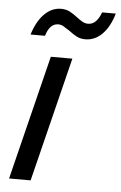

<svg xmlns="http://www.w3.org/2000/svg" viewBox="-52 -743 492 781"><g transform="rotate(5 194.5 -353.0)"><path d="M15 0 141 -508H229L103 0ZM274 -591Q255 -591 240 -598.5Q225 -606 207 -620Q189 -632 180 -637Q171 -642 160 -642Q125 -642 110 -591H51Q68 -646 98 -676Q128 -706 166 -706Q186 -706 201.5 -698Q217 -690 235 -676Q249 -665 259 -660Q269 -655 280 -655Q315 -655 333 -706H389Q373 -651 343 -621Q313 -591 274 -591Z"/></g></svg>

Font: CST
Style: Italic
Weight: 400
Italic angle: -14°
Version: Version 1.00